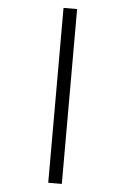

<svg xmlns="http://www.w3.org/2000/svg" viewBox="-61 -835 662 1014"><g transform="rotate(5 270.0 -328.5)"><path d="M234 -792H306V135H234Z"/></g></svg>

Font: utamil25
Style: Book
Weight: 400
Designer: Jelle Bosma - Monotype Design Team
Foundry: Monotype Imaging Inc.
Version: Version 2.003